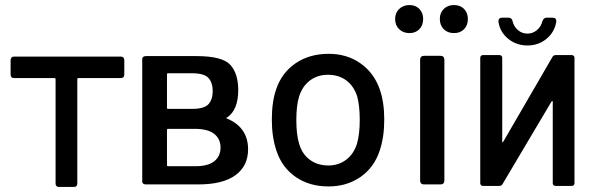

<svg xmlns="http://www.w3.org/2000/svg" viewBox="-20 -730 2347 760"><path d="M472 -492V-435Q472 -428 468.5 -424.5Q465 -421 459 -421H291Q286 -421 286 -417V-3Q286 3 282.5 6.5Q279 10 273 10H213Q207 10 203.5 6.5Q200 3 200 -3V-417Q200 -421 195 -421H36Q29 -421 25.5 -424.5Q22 -428 22 -435V-492Q22 -498 25.5 -502Q29 -506 36 -506H459Q465 -506 468.5 -502Q472 -498 472 -492Z M878 -261Q962 -226 962 -139Q962 -73 912 -36.5Q862 0 765 0H558Q551 0 547 -3Q543 -6 543 -11V-497Q543 -502 547 -505Q551 -508 558 -508H757Q860 -508 891.5 -473.5Q923 -439 923 -373Q923 -295 879 -265Q873 -263 878 -261ZM641 -437V-302Q641 -299 646 -299H740Q789 -299 805.5 -318Q822 -337 822 -369Q822 -402 805.5 -421Q789 -440 740 -440H646Q641 -440 641 -437ZM853 -146Q853 -180 828 -200Q803 -220 750 -220H646Q641 -220 641 -216V-75Q641 -72 646 -72H752Q804 -72 828.5 -92Q853 -112 853 -146Z M1074 -134Q1056 -188 1056 -256Q1056 -327 1073 -376Q1095 -442 1150 -479.5Q1205 -517 1281 -517Q1353 -517 1406.5 -479.5Q1460 -442 1483 -377Q1501 -326 1501 -257Q1501 -187 1483 -134Q1461 -67 1407 -29.5Q1353 8 1280 8Q1205 8 1150.5 -29.5Q1096 -67 1074 -134ZM1393 -161Q1404 -199 1404 -255Q1404 -311 1394 -348Q1381 -389 1351 -411.5Q1321 -434 1278 -434Q1237 -434 1207 -411.5Q1177 -389 1164 -348Q1153 -313 1153 -255Q1153 -197 1164 -161Q1176 -120 1206.5 -97.5Q1237 -75 1280 -75Q1320 -75 1350 -97.5Q1380 -120 1393 -161Z M1643 -15V-494Q1643 -501 1647 -505Q1651 -509 1658 -509H1724Q1731 -509 1735 -505Q1739 -501 1739 -494V-15Q1739 -8 1735 -4Q1731 0 1724 0H1658Q1651 0 1647 -4Q1643 -8 1643 -15ZM1544 -655Q1544 -679 1560 -694.5Q1576 -710 1601 -710Q1625 -710 1640 -694.5Q1655 -679 1655 -655Q1655 -630 1640 -614.5Q1625 -599 1601 -599Q1576 -599 1560 -614.5Q1544 -630 1544 -655ZM1721 -655Q1721 -679 1736.5 -694.5Q1752 -710 1777 -710Q1802 -710 1817 -694.5Q1832 -679 1832 -655Q1832 -630 1817 -614.5Q1802 -599 1777 -599Q1752 -599 1736.5 -614.5Q1721 -630 1721 -655Z M2243 6H2179Q2174 6 2171 3Q2168 0 2168 -5V-327Q2168 -330 2166.5 -330Q2165 -330 2163 -328L1969 -1Q1965 6 1956 6H1892Q1887 6 1884 3Q1881 0 1881 -5V-501Q1881 -506 1884 -509Q1887 -512 1892 -512H1957Q1962 -512 1965 -509Q1968 -506 1968 -501V-170Q1968 -167 1969.5 -166.5Q1971 -166 1972 -169L2167 -505Q2171 -512 2180 -512H2243Q2248 -512 2251 -509Q2254 -506 2254 -501V-5Q2254 0 2251 3Q2248 6 2243 6ZM1953 -644V-646Q1953 -660 1968 -660H1993Q2006 -660 2009 -646Q2014 -625 2030 -611Q2046 -597 2068 -597Q2089 -597 2105.5 -611Q2122 -625 2127 -646Q2132 -660 2143 -660H2167Q2183 -660 2182 -645Q2176 -604 2144 -577Q2112 -550 2068 -550Q2024 -550 1991.5 -576.5Q1959 -603 1953 -644Z"/></svg>

Font: Barlow_Medium_SS
Style: Regular
Weight: 500
Designer: Jeremy Tribby
Foundry: Jeremy Tribby
Version: Version 1.101 August 23, 2024